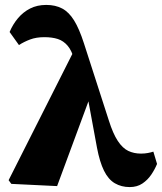

<svg xmlns="http://www.w3.org/2000/svg" viewBox="-20 -744 659 780"><path d="M26 3 15 -12 283 -543 351 -364 212 12ZM507 16Q473 16 446.5 0.5Q420 -15 402.5 -50.5Q385 -86 374 -144L336 -350H319L282 -500Q272 -538 255 -558Q238 -578 215 -585.5Q192 -593 160 -593Q127 -593 102 -583.5Q77 -574 57 -561L19 -614Q32 -645 53 -670Q74 -695 102.5 -709.5Q131 -724 168 -724Q205 -724 232.5 -709.5Q260 -695 281 -661Q302 -627 321 -568L422 -255Q439 -201 458.5 -171.5Q478 -142 501 -131Q524 -120 553 -120Q568 -120 581 -122.5Q594 -125 603 -128L618 -78Q609 -56 594.5 -34.5Q580 -13 558.5 1.5Q537 16 507 16Z"/></svg>

Font: Source Serif 4 ExtraBold
Style: Regular
Weight: 800
Designer: Frank Grießhammer
Foundry: Adobe Systems Incorporated
Version: Version 4.004;hotconv 1.0.116;makeotfexe 2.5.65601